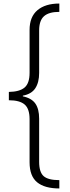

<svg xmlns="http://www.w3.org/2000/svg" viewBox="-20 -871 394 1084"><path d="M315 193Q232 193 189.5 158Q147 123 147 45V-198Q147 -257 119 -281Q91 -305 30 -305V-352Q91 -353 119 -377Q147 -401 147 -460V-702Q147 -776 191.5 -813.5Q236 -851 315 -851V-804Q256 -804 228.5 -779.5Q201 -755 201 -699V-459Q201 -406 179.5 -373Q158 -340 109 -331V-327Q158 -317 179.5 -286.5Q201 -256 201 -201V43Q201 101 226.5 123.5Q252 146 315 146Z"/></svg>

Font: Noto Sans Tamil UI Condensed Light
Style: Regular
Weight: 300
Width: 3
Designer: Jelle Bosma - Monotype Design Team
Foundry: Monotype Imaging Inc.
Version: Version 2.004; ttfautohint (v1.8.4.7-5d5b)